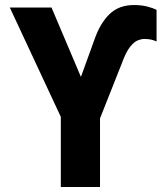

<svg xmlns="http://www.w3.org/2000/svg" viewBox="-20 -744 643 764"><path d="M222 0V-279L19 -714H185L302 -438L356 -587Q378 -651 415.5 -687.5Q453 -724 513 -724Q543 -724 566 -718Q589 -712 603 -705V-579Q595 -583 583 -586Q571 -589 554 -589Q543 -589 528.5 -583.5Q514 -578 497.5 -557.5Q481 -537 464 -490L378 -273V0Z"/></svg>

Font: Noto Sans Mono ExtraBold
Style: Regular
Weight: 800
Designer: Monotype Design Team
Foundry: Monotype Imaging Inc.
Version: Version 2.014